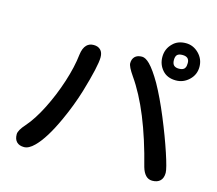

<svg xmlns="http://www.w3.org/2000/svg" viewBox="-111 -945 1223 1083"><g transform="rotate(15 500.0 -403.5)"><path d="M844.7 -586.9Q793.9 -586.9 765.6 -619.1Q737.3 -651.4 737.3 -695.3Q737.3 -743.2 770.5 -775.4Q798.8 -804.7 846.7 -804.7Q889.6 -804.7 921.9 -772.5Q954.1 -740.2 954.1 -694.8Q954.1 -649.4 921.4 -618.2Q888.7 -586.9 844.7 -586.9ZM844.7 -655.3Q872.1 -655.3 879.9 -671.9Q884.8 -680.7 884.8 -699.2Q884.8 -735.4 844.7 -735.4Q823.2 -735.4 814 -726.1Q804.7 -716.8 804.7 -695.8Q804.7 -674.8 814.5 -665Q824.2 -655.3 844.7 -655.3ZM924.8 -68.4Q924.8 -38.1 908.7 -22Q892.6 -5.9 862.3 -5.9Q839.8 -5.9 824.2 -22Q808.6 -38.1 799.8 -68.4Q720.7 -381.8 604.5 -546.9Q571.3 -594.7 571.3 -614.3Q571.3 -638.7 585.4 -652.8Q599.6 -667 627 -667Q647.5 -667 672.9 -641.6Q702.1 -612.3 741.2 -544.9Q782.2 -471.7 824.7 -369.1Q867.2 -266.6 896 -179.7Q924.8 -92.8 924.8 -68.4ZM401.4 -602.5Q401.4 -551.8 354.5 -393.6Q327.1 -303.7 286.1 -213.9Q228.5 -86.9 173.8 -33.2Q142.6 -2 114.7 -2Q86.9 -2 71.8 -17.1Q56.6 -32.2 56.6 -61.5Q56.6 -85 91.8 -124Q134.8 -172.9 175.8 -253.9Q216.8 -335 245.6 -424.3Q274.4 -513.7 282.2 -585.9Q287.1 -626 305.7 -644.5Q321.3 -660.2 346.7 -660.2Q372.1 -660.2 386.7 -645.5Q401.4 -630.9 401.4 -602.5Z"/></g></svg>

Font: FakePearl
Style: SemiBold
Weight: 400
Version: Version 1.2